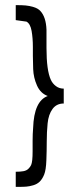

<svg xmlns="http://www.w3.org/2000/svg" viewBox="-20 -626 311 750"><path d="M41.5 44.9Q59.6 44.9 71.5 42.7Q83.5 40.5 90.8 33.4Q98.1 26.4 101.6 18.6Q107.4 5.9 107.4 -35.2V-76.2Q107.4 -102.5 109.4 -126Q112.8 -231.4 166.5 -251Q138.2 -261.2 124.5 -292Q110.8 -322.8 109.6 -356Q108.4 -389.2 108.4 -408.2V-442.9Q108.4 -476.6 103.5 -504.9Q98.6 -533.2 83.5 -541.5L41.5 -547.4V-606Q65.9 -606 80.1 -604.7Q94.2 -603.5 111.3 -598.4Q128.4 -593.3 137.7 -583Q159.7 -559.6 161.6 -509.8V-439Q161.6 -350.6 178.7 -314Q185.5 -299.3 198.5 -289.6Q211.4 -279.8 229 -279.8V-221.7Q200.7 -221.7 185.1 -200.2Q169.4 -178.7 166 -144Q162.6 -109.4 162.6 -73.2Q162.6 -37.1 161.1 0.5Q159.7 38.1 152.6 55.7Q145.5 73.2 135.3 83.3Q125 93.3 109.9 97.7Q94.7 102.1 83 103Q71.3 104 51.8 104H41.5Z"/></svg>

Font: MiladAzad
Style: Regular
Weight: 400
Designer: Reza bakhtiari fard
Foundry: http://font-store.ir
Version: Version:0.0.3;RFB:1.2.5;Building:2016-04-05 21:27:38.277324